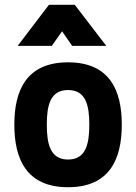

<svg xmlns="http://www.w3.org/2000/svg" viewBox="-20 -772 570 804"><path d="M265 -511C91 -511 40 -394 40 -250C40 -106 91 12 265 12C439 12 490 -106 490 -250C490 -394 439 -511 265 -511ZM265 -104C191 -104 176 -168 176 -250C176 -332 191 -395 265 -395C339 -395 354 -332 354 -250C354 -168 339 -104 265 -104ZM54 -580H197L240 -641L282 -580H425L293 -752H185Z"/></svg>

Font: TitilliumMaps29L
Style: 999 wt
Weight: 900
Designer: Campivisivi
Foundry: Accademia di Belle Arti di Urbino and students of MA course of Visual design